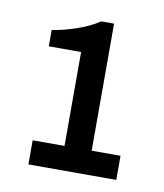

<svg xmlns="http://www.w3.org/2000/svg" viewBox="-52 -830 376 439"><g transform="rotate(10 136.5 -610.5)"><path d="M42 -435V-491H116V-709H41V-747Q64 -750 95.5 -760.5Q127 -771 149 -786H179V-491H246V-435Z"/></g></svg>

Font: Archivo Narrow
Style: Regular
Weight: 400
Designer: Hector Gatti
Foundry: Omnibus-Type
Version: Version 3.002